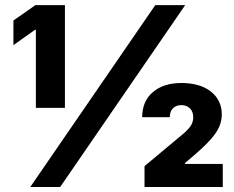

<svg xmlns="http://www.w3.org/2000/svg" viewBox="-20 -748 938 768"><path d="M239.7 -727.5V-316.4H123.5V-628.9H120.1L33.7 -567.4V-666L121.6 -727.5ZM101.1 0 601.1 -727.5H720.7L220.7 0ZM558.1 0V-83.5L709 -209.5Q731 -227.5 741.9 -243.2Q752.9 -258.8 752.9 -278.8Q752.9 -301.8 739.5 -314.7Q726.1 -327.6 705.6 -327.6Q685.1 -327.6 672.1 -315.2Q659.2 -302.7 659.2 -279.3H548.8Q548.8 -343.3 591.6 -379.6Q634.3 -416 705.1 -416Q780.3 -416 823.7 -381.6Q867.2 -347.2 867.2 -289.6Q867.2 -267.1 857.9 -243.4Q848.6 -219.7 822.3 -189.9Q795.9 -160.2 745.1 -117.2L719.7 -95.7V-92.3H871.1V0Z"/></svg>

Font: Inter 20pt Black
Style: Regular
Weight: 900
Version: Version 4.001;git-66647c0bb